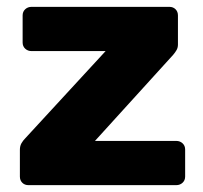

<svg xmlns="http://www.w3.org/2000/svg" viewBox="-20 -540 593 560"><path d="M63 0Q52 0 45 -7Q38 -14 38 -25V-103Q38 -114 42.5 -122Q47 -130 54 -137L288 -391H72Q61 -391 53.5 -398Q46 -405 46 -416V-495Q46 -506 53.5 -513Q61 -520 72 -520H474Q485 -520 492 -513Q499 -506 499 -495V-410Q499 -401 495 -394Q491 -387 485 -380L257 -129H494Q505 -129 512.5 -122Q520 -115 520 -104V-25Q520 -14 512.5 -7Q505 0 494 0Z"/></svg>

Font: Fz Rubik
Style: Bold
Weight: 700
Designer: Hubert and Fischer
Foundry: Hubert and Fischer
Version: Vit hóa bi FontZin.com